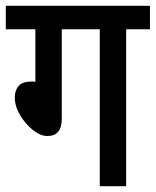

<svg xmlns="http://www.w3.org/2000/svg" viewBox="-20 -642 537 662"><path d="M193 -541V-233Q193 -173 144 -173Q119 -173 93 -194Q67 -215 49 -245.5Q31 -276 31 -306Q31 -330 44 -345.5Q57 -361 91 -361L102 -360V-541H0V-622H497V-541H415V0H324V-541Z"/></svg>

Font: Noto Sans Condensed Medium
Style: Italic
Weight: 500
Width: 3
Italic angle: -12°
Designer: Monotype Design Team
Foundry: Monotype Imaging Inc.
Version: Version 2.013; ttfautohint (v1.8.4.7-5d5b)